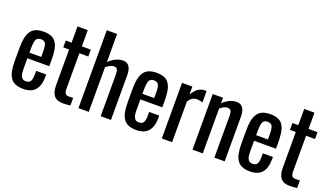

<svg xmlns="http://www.w3.org/2000/svg" viewBox="-72 -1339 3230 1875"><g transform="rotate(20 1542.5 -401.0)"><path d="M43.5 -222.7V-355Q43.5 -415 51.5 -456.3Q59.6 -497.6 78.6 -527.6Q97.7 -557.6 131.1 -571.8Q164.6 -585.9 213.9 -585.9Q244.6 -585.9 268.6 -580.1Q292.5 -574.2 309.8 -564Q327.1 -553.7 339.4 -536.4Q351.6 -519 359.1 -499.8Q366.7 -480.5 371.1 -452.9Q375.5 -425.3 377 -397.9Q378.4 -370.6 378.4 -334L377.9 -287.1H150.4V-210Q150.4 -208 150.4 -203.6Q150.4 -179.2 150.6 -167.5Q150.9 -155.8 152.6 -137Q154.3 -118.2 158.2 -108.9Q162.1 -99.6 168.9 -89.4Q175.8 -79.1 186.8 -75Q197.8 -70.8 213.4 -70.8Q248 -70.8 260.5 -94.5Q272.9 -118.2 272.9 -166V-201.2H377.4V-178.7Q377.4 8.3 214.4 8.3Q163.6 8.3 129.9 -6.1Q96.2 -20.5 77.4 -51Q58.6 -81.5 51 -122.3Q43.5 -163.1 43.5 -222.7ZM150.4 -345.2H272.9V-397.5Q272.9 -420.4 271.7 -436Q270.5 -451.7 266.8 -466.3Q263.2 -481 256.8 -489.3Q250.5 -497.6 239.5 -502.4Q228.5 -507.3 212.9 -507.3Q174.8 -507.3 162.6 -480Q150.4 -452.6 150.4 -376.5Z M443.4 -506.8V-578.1H503.9V-746.6H610.8V-578.1H703.6V-506.8H610.8V-137.2Q610.8 -102.5 621.8 -88.4Q632.8 -74.2 663.6 -74.2Q686.5 -74.2 703.1 -76.7V2.4Q656.2 8.3 628.9 8.3Q563 8.3 533.9 -26.4Q504.9 -61 503.9 -129.9V-506.8Z M785.6 0V-809.6H892.6V-518.1Q963.9 -585.9 1037.6 -585.9Q1062 -585.9 1079.6 -575.7Q1097.2 -565.4 1106.4 -547.6Q1115.7 -529.8 1119.6 -510.3Q1123.5 -490.7 1123.5 -467.8V0H1016.6V-436.5Q1016.6 -469.7 1007.1 -485.8Q997.6 -502 971.2 -502Q938 -502 892.6 -463.9V0Z M1217.8 -222.7V-355Q1217.8 -415 1225.8 -456.3Q1233.9 -497.6 1252.9 -527.6Q1272 -557.6 1305.4 -571.8Q1338.9 -585.9 1388.2 -585.9Q1418.9 -585.9 1442.9 -580.1Q1466.8 -574.2 1484.1 -564Q1501.5 -553.7 1513.7 -536.4Q1525.9 -519 1533.4 -499.8Q1541 -480.5 1545.4 -452.9Q1549.8 -425.3 1551.3 -397.9Q1552.7 -370.6 1552.7 -334L1552.2 -287.1H1324.7V-210Q1324.7 -208 1324.7 -203.6Q1324.7 -179.2 1325 -167.5Q1325.2 -155.8 1326.9 -137Q1328.6 -118.2 1332.5 -108.9Q1336.4 -99.6 1343.3 -89.4Q1350.1 -79.1 1361.1 -75Q1372.1 -70.8 1387.7 -70.8Q1422.4 -70.8 1434.8 -94.5Q1447.3 -118.2 1447.3 -166V-201.2H1551.8V-178.7Q1551.8 8.3 1388.7 8.3Q1337.9 8.3 1304.2 -6.1Q1270.5 -20.5 1251.7 -51Q1232.9 -81.5 1225.3 -122.3Q1217.8 -163.1 1217.8 -222.7ZM1324.7 -345.2H1447.3V-397.5Q1447.3 -420.4 1446 -436Q1444.8 -451.7 1441.2 -466.3Q1437.5 -481 1431.2 -489.3Q1424.8 -497.6 1413.8 -502.4Q1402.8 -507.3 1387.2 -507.3Q1349.1 -507.3 1336.9 -480Q1324.7 -452.6 1324.7 -376.5Z M1651.9 0V-578.1H1758.8V-495.6Q1788.6 -545.4 1820.1 -565.4Q1851.6 -585.4 1886.7 -585.4Q1896.5 -585.4 1904.3 -584.5V-466.3Q1874.5 -477.5 1845.7 -477.5Q1818.8 -477.5 1798.6 -465.6Q1778.3 -453.6 1758.8 -422.4V0Z M1970.7 0V-578.1H2077.6V-521Q2146 -585.9 2218.8 -585.9Q2243.2 -585.9 2261 -575.7Q2278.8 -565.4 2288.1 -547.6Q2297.4 -529.8 2301.3 -510.3Q2305.2 -490.7 2305.2 -467.8V0H2198.2V-436.5Q2198.2 -469.7 2188.5 -485.8Q2178.7 -502 2152.3 -502Q2120.1 -502 2077.6 -466.3V0Z M2399.4 -222.7V-355Q2399.4 -415 2407.5 -456.3Q2415.5 -497.6 2434.6 -527.6Q2453.6 -557.6 2487.1 -571.8Q2520.5 -585.9 2569.8 -585.9Q2600.6 -585.9 2624.5 -580.1Q2648.4 -574.2 2665.8 -564Q2683.1 -553.7 2695.3 -536.4Q2707.5 -519 2715.1 -499.8Q2722.7 -480.5 2727.1 -452.9Q2731.4 -425.3 2732.9 -397.9Q2734.4 -370.6 2734.4 -334L2733.9 -287.1H2506.3V-210Q2506.3 -208 2506.3 -203.6Q2506.3 -179.2 2506.6 -167.5Q2506.8 -155.8 2508.5 -137Q2510.3 -118.2 2514.2 -108.9Q2518.1 -99.6 2524.9 -89.4Q2531.7 -79.1 2542.7 -75Q2553.7 -70.8 2569.3 -70.8Q2604 -70.8 2616.5 -94.5Q2628.9 -118.2 2628.9 -166V-201.2H2733.4V-178.7Q2733.4 8.3 2570.3 8.3Q2519.5 8.3 2485.8 -6.1Q2452.1 -20.5 2433.3 -51Q2414.6 -81.5 2407 -122.3Q2399.4 -163.1 2399.4 -222.7ZM2506.3 -345.2H2628.9V-397.5Q2628.9 -420.4 2627.7 -436Q2626.5 -451.7 2622.8 -466.3Q2619.1 -481 2612.8 -489.3Q2606.4 -497.6 2595.5 -502.4Q2584.5 -507.3 2568.8 -507.3Q2530.8 -507.3 2518.6 -480Q2506.3 -452.6 2506.3 -376.5Z M2799.3 -506.8V-578.1H2859.9V-746.6H2966.8V-578.1H3059.6V-506.8H2966.8V-137.2Q2966.8 -102.5 2977.8 -88.4Q2988.8 -74.2 3019.5 -74.2Q3042.5 -74.2 3059.1 -76.7V2.4Q3012.2 8.3 2984.9 8.3Q2918.9 8.3 2889.9 -26.4Q2860.8 -61 2859.9 -129.9V-506.8Z"/></g></svg>

Font: Oswald Regular
Style: Regular
Weight: 400
Designer: Vernon Adams
Foundry: Vernon Adams
Version: 3.0; ttfautohint (v0.95) -l 8 -r 50 -G 200 -x 0 -w "G" -W -c